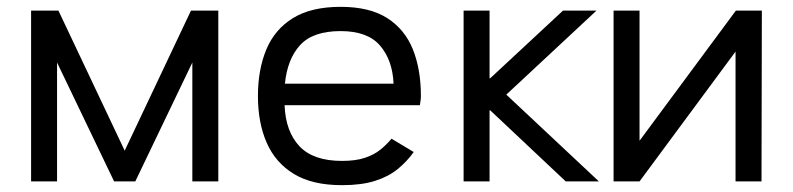

<svg xmlns="http://www.w3.org/2000/svg" viewBox="-20 -531 2320 562"><path d="M314 0 147 -348V0H71V-500H151L345 -90L539 -500H619V0H543V-348L376 0Z M1209 -223H813Q816 -146 856.5 -103Q897 -60 981 -60Q1021 -60 1048 -69Q1075 -78 1093.5 -93Q1112 -108 1126 -125L1191 -86Q1171 -58 1144 -36Q1117 -14 1077.5 -1.5Q1038 11 981 11Q894 11 840 -22Q786 -55 760.5 -113.5Q735 -172 735 -250Q735 -327 759.5 -386Q784 -445 837.5 -478Q891 -511 977 -511Q1062 -511 1113.5 -478Q1165 -445 1188.5 -386.5Q1212 -328 1212 -250Q1212 -243 1211 -236.5Q1210 -230 1209 -223ZM814 -286H1132Q1129 -355 1092.5 -397.5Q1056 -440 977 -440Q896 -440 858.5 -399Q821 -358 814 -286Z M1337 0V-500H1413V-302H1415L1628 -500H1726L1462 -254L1733 0H1636L1415 -208H1413V0Z M1776 -500H1852V-119L2134 -500H2210L2209 0H2133V-380L1852 0H1776Z"/></svg>

Font: Nata Sans
Style: Regular
Weight: 400
Designer: Daniel Uzquiano Cruz
Version: Version 1.001